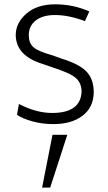

<svg xmlns="http://www.w3.org/2000/svg" viewBox="-20 -565 501 893"><path d="M175.8 307.6H213.4L293 62H224.1ZM228 12.2Q176.3 12.2 130.9 -0.5Q85.4 -13.2 59.1 -30.8L67.9 -81.5Q148.4 -39.6 222.2 -39.6Q354.5 -39.6 359.4 -137.7Q359.4 -178.7 332.8 -202.1Q306.2 -225.6 226.1 -251Q184.1 -265.6 179.7 -267.1Q54.2 -305.2 53.2 -402.3Q53.2 -458.5 102.8 -501.7Q152.3 -544.9 236.8 -544.9Q321.3 -544.9 395.5 -511.7L375 -466.8Q299.8 -495.1 235.4 -495.1Q178.7 -495.1 146.2 -469.7Q113.8 -444.3 113.8 -401.4Q113.8 -365.2 135 -345.9Q156.2 -326.7 219.2 -309.1Q226.1 -307.1 244.4 -300.3Q262.7 -293.5 264.6 -293Q349.1 -267.1 382.6 -231.7Q416 -196.3 416 -135.3Q414.6 -64.9 363.5 -26.4Q312.5 12.2 228 12.2Z"/></svg>

Font: Oxygen Light
Style: Regular
Weight: 300
Designer: vernon adams
Foundry: Vernon Adams
Version: Version Release 0.2.3 webfont; ttfautohint (v0.93.3-1d66) -l